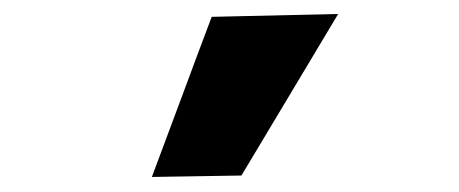

<svg xmlns="http://www.w3.org/2000/svg" viewBox="-20 -806 640 268"><path d="M192 -559Q213 -615 233.8 -671Q254.5 -727 275.5 -782.5L452 -786.5Q417 -728 383.2 -671.5Q349.5 -615 317 -561Z"/></svg>

Font: Commissioner ExtraBold
Style: Regular
Weight: 800
Designer: Kostas Bartsokas
Foundry: Kostas Bartsokas
Version: Version 1.000; ttfautohint (v1.8.3)